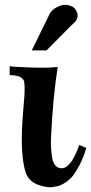

<svg xmlns="http://www.w3.org/2000/svg" viewBox="-20 -756 376 792"><path d="M300 -696Q301 -688 298 -680Q295 -672 291.5 -668Q288 -664 278.5 -655Q269 -646 267 -644L172 -548H111L183 -695Q195 -721 230 -733Q249 -740 272 -731.5Q295 -723 300 -696ZM336 -146Q324 -105 308 -75Q292 -45 279.5 -29.5Q267 -14 250.5 -3.5Q234 7 226 9.5Q218 12 206 14Q179 21 139 7Q99 -7 86 -44Q64 -113 72 -248Q73 -268 76 -302.5Q79 -337 80.5 -358Q82 -379 81.5 -399Q81 -419 77 -426Q65 -446 20 -446V-483Q33 -480 107 -477.5Q181 -475 218 -480Q198 -349 191 -198Q189 -172 190.5 -147Q192 -122 195.5 -103Q199 -84 209.5 -72.5Q220 -61 236 -62Q274 -64 307 -158Z"/></svg>

Font: GFS Artemisia
Style: Bold
Weight: 700
Designer: Designed by Takis Katsoulidis.
Foundry: Designed by Takis Katsoulidis.
Version: Version 1.0